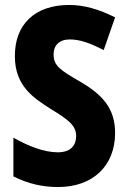

<svg xmlns="http://www.w3.org/2000/svg" viewBox="-20 -744 515 774"><path d="M444 -208C444 -307 393 -363 301 -416C222 -462 196 -479 196 -525C196 -560 218 -585 261 -585C302 -585 342 -571 398 -542L444 -674C378 -707 319 -724 259 -724C119 -724 39 -644 40 -517C40 -395 118 -348 184 -305C255 -262 287 -238 287 -196C287 -159 266 -130 213 -130C158 -130 94 -155 34 -189V-33C93 -3 152 10 214 10C356 10 444 -77 444 -208Z"/></svg>

Font: Noto Sans Gujarati Condensed ExtraBold
Style: Regular
Weight: 800
Width: 3
Designer: Jelle Bosma - Monotype Design Team, Universal Thirst
Foundry: Monotype Imaging Inc.
Version: Version 2.106